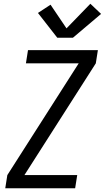

<svg xmlns="http://www.w3.org/2000/svg" viewBox="-20 -1002 558 1022"><path d="M8 0 19 -70 399 -665H118L129 -735H501L490 -665L110 -70H391L380 0ZM285 -801 182 -933 249 -977 334 -851 461 -982 518 -928 368 -801Z"/></svg>

Font: Iosevka SS04
Style: Italic
Weight: 400
Italic angle: -9°
Monospace: yes
Designer: Belleve Invis
Foundry: Belleve Invis
Version: Version 19.0.0; ttfautohint (v1.8.4)